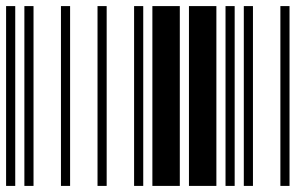

<svg xmlns="http://www.w3.org/2000/svg" viewBox="-20 -610 1000 630"><path d="M0 0V-590H30V0ZM60 0V-590H90V0ZM180 0V-590H210V0ZM300 0V-590H330V0ZM420 0V-590H450V0ZM480 0V-590H570V0ZM600 0V-590H690V0ZM720 0V-590H750V0ZM780 0V-590H810V0ZM900 0V-590H930V0Z"/></svg>

Font: Libre Barcode 39 Extended
Style: Regular
Weight: 400
Version: Version 1.005; ttfautohint (v1.8.3)